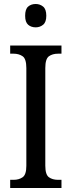

<svg xmlns="http://www.w3.org/2000/svg" viewBox="-20 -942 358 962"><path d="M31 0V-41H48Q75 -41 93.5 -54Q112 -67 112 -111V-601Q112 -647 93.5 -660Q75 -673 48 -673H31V-714H288V-673H271Q243 -673 225 -660Q207 -647 207 -601V-112Q207 -67 225 -54Q243 -41 271 -41H288V0ZM159 -805Q136 -805 121 -818Q106 -831 106 -863Q106 -896 121 -909Q136 -922 159 -922Q180 -922 196 -909Q212 -896 212 -863Q212 -831 196 -818Q180 -805 159 -805Z"/></svg>

Font: Noto Serif Hebrew Condensed
Style: Regular
Weight: 400
Width: 3
Designer: Monotype Design Team
Foundry: Monotype Imaging Inc.
Version: Version 2.004; ttfautohint (v1.8.4.7-5d5b)